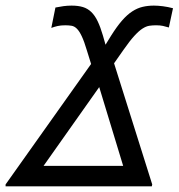

<svg xmlns="http://www.w3.org/2000/svg" viewBox="-55 -661 634 681"><path d="M338.9 -534.2Q359.4 -566.9 377.7 -587.9Q396 -608.9 414.1 -620.6Q432.1 -632.3 450.9 -636.7Q469.7 -641.1 490.7 -641.1Q504.9 -641.1 522.5 -638.9Q540 -636.7 558.6 -631.8L543.9 -563.5Q533.2 -566.9 522.9 -569.1Q512.7 -571.3 498.5 -571.3Q485.8 -571.3 474.6 -569.6Q463.4 -567.9 450.4 -559.6Q437.5 -551.3 421.4 -533.7Q405.3 -516.1 382.8 -483.9L349.6 -436.5L484.9 -6.8L483.4 0H-35.2V-6.8L268.1 -434.1L253.4 -481.4Q243.7 -514.2 235.1 -532.2Q226.6 -550.3 217.8 -559.1Q209 -567.9 199 -569.6Q189 -571.3 176.3 -571.3Q160.6 -571.3 148.9 -568.6Q137.2 -565.9 127 -562L141.6 -634.3Q155.8 -637.2 170.2 -639.2Q184.6 -641.1 198.7 -641.1Q222.2 -641.1 239 -636Q255.9 -630.9 268.8 -618.4Q281.7 -606 291.5 -585.4Q301.3 -564.9 310.1 -534.7L319.3 -502.4ZM381.8 -72.8 296.9 -352.1 99.6 -72.8Z"/></svg>

Font: Code New Roman
Style: Italic
Weight: 400
Italic angle: -11°
Monospace: yes
Designer: Sam Radian
Foundry: Code New Roman
Version: Version 1.508 October 19, 2014